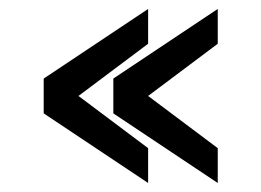

<svg xmlns="http://www.w3.org/2000/svg" viewBox="-20 -567 587 431"><path d="M78.1 -312.5V-390.6L312.5 -546.9V-468.8L156.2 -351.6L312.5 -234.4V-156.2ZM234.4 -312.5V-390.6L468.8 -546.9V-468.8L312.5 -351.6L468.8 -234.4V-156.2Z"/></svg>

Font: Luculent
Style: Regular
Weight: 400
Monospace: yes
Designer: Andrew Kensler
Version: Version 1.0.0-845fa02f9341